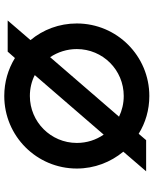

<svg xmlns="http://www.w3.org/2000/svg" viewBox="70 -774 720 900"><g transform="rotate(90 430.0 -324.0)"><path d="M76 0H222L252 -34C304 -2 365 16 430 16C618 16 770 -136 770 -324C770 -407 740 -483 691 -542L783 -649H637L607 -614C556 -646 495 -664 430 -664C242 -664 90 -512 90 -324C90 -241 119 -166 168 -107ZM210 -324C210 -446 308 -544 430 -544C465 -544 498 -536 527 -522L248 -199C224 -235 210 -278 210 -324ZM332 -127 611 -450C636 -414 650 -371 650 -324C650 -202 551 -104 430 -104C395 -104 361 -112 332 -127Z"/></g></svg>

Font: Grotesk 03
Style: Bold
Weight: 500
Designer: Frank Adebiaye, contributions by Jérémy Landes, Ariel Martín Pérez
Foundry: Velvetyne Type Foundry
Version: Version 3.000;Glyphs 3.1.2 (3150)